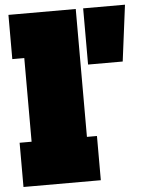

<svg xmlns="http://www.w3.org/2000/svg" viewBox="-55 -834 662 878"><g transform="rotate(-5 276.0 -395.0)"><path d="M326 -203H372V0H17V-203H72V-587H17V-790H326ZM360 -790H552L519 -532H360Z"/></g></svg>

Font: Hepta Slab ExtraLight Black
Style: Regular
Weight: 900
Version: Version 1.102